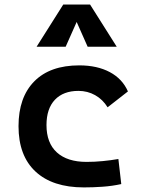

<svg xmlns="http://www.w3.org/2000/svg" viewBox="-20 -815 626 845"><path d="M349.1 9.8Q211.4 9.8 136.5 -59.8Q61.5 -129.4 61.5 -259.8Q61.5 -386.7 130.9 -457Q200.2 -527.3 329.1 -527.3Q407.7 -527.3 463.4 -497.6Q519 -467.8 543 -412.6L453.6 -342.8Q432.1 -377.4 398.7 -396.2Q365.2 -415 325.2 -415Q258.8 -415 221.7 -376Q184.6 -336.9 184.6 -264.6Q184.6 -185.5 230.5 -144Q276.4 -102.5 360.8 -102.5Q396.5 -102.5 431.9 -106Q467.3 -109.4 501 -115.2L513.7 -4.9Q473.6 3.9 431.6 6.8Q389.6 9.8 349.1 9.8ZM141.1 -609.4 258.3 -794.9H376.5L493.7 -609.4H365.7L317.4 -718.3L269 -609.4Z"/></svg>

Font: Cascadia Mono PL SemiBold
Style: Regular
Weight: 600
Monospace: yes
Designer: Aaron Bell
Foundry: Saja Typeworks
Version: Version 2404.023; ttfautohint (v1.8.4)